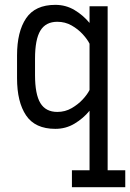

<svg xmlns="http://www.w3.org/2000/svg" viewBox="-20 -533 544 803"><path d="M211.4 5.9Q127 5.9 89.1 -50.3Q51.3 -106.4 51.3 -205.6V-301.3Q51.3 -400.4 89.1 -456.5Q127 -512.7 211.4 -512.7Q255.4 -512.7 291.7 -491Q328.1 -469.2 354.5 -437V-506.8H430.2V179.2H503.9V250H280.8V179.2H354.5V-69.8Q328.1 -37.6 291.7 -15.9Q255.4 5.9 211.4 5.9ZM219.7 -441.9Q171.4 -441.9 148.9 -405Q126.5 -368.2 126.5 -287.6V-219.2Q126.5 -138.7 148.9 -101.8Q171.4 -64.9 219.7 -64.9Q252.4 -64.9 279.5 -80.6Q306.6 -96.2 326.2 -117.4Q345.7 -138.7 354.5 -156.7V-350.1Q345.7 -368.2 326.2 -389.6Q306.6 -411.1 279.5 -426.5Q252.4 -441.9 219.7 -441.9Z"/></svg>

Font: Kay Pho Du Medium
Style: Regular
Weight: 500
Designer: Victor Gaultney, Khu Oo Reh
Foundry: SIL International
Version: Version 3.000